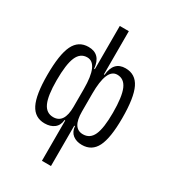

<svg xmlns="http://www.w3.org/2000/svg" viewBox="-225 -842 1036 1168"><g transform="rotate(30 293.0 -258.5)"><path d="M423.8 9.8Q384.8 9.8 359.6 -10Q334.5 -29.8 331.1 -68.8H326.2V214.8H262.7V-68.8H257.8Q254.4 -29.8 228.5 -10Q202.6 9.8 162.1 9.8Q92.8 9.8 61.3 -52.7Q29.8 -115.2 29.8 -253.9Q29.8 -397.9 61.3 -462.6Q92.8 -527.3 163.1 -527.3Q249 -527.3 257.8 -428.7H262.7V-732.4H326.2V-428.7H331.1Q339.8 -527.3 422.9 -527.3Q493.2 -527.3 524.7 -462.6Q556.2 -397.9 556.2 -253.9Q556.2 -115.2 524.9 -52.7Q493.7 9.8 423.8 9.8ZM265.1 -291Q265.1 -468.3 187.5 -468.3Q139.2 -468.3 117.2 -417.5Q95.2 -366.7 95.2 -253.9Q95.2 -146.5 117.4 -97.9Q139.6 -49.3 188.5 -49.3Q265.1 -49.3 265.1 -166ZM323.7 -166Q323.7 -49.3 397.5 -49.3Q446.8 -49.3 468.8 -97.9Q490.7 -146.5 490.7 -253.9Q490.7 -366.7 468.8 -417.5Q446.8 -468.3 398.4 -468.3Q323.7 -468.3 323.7 -291Z"/></g></svg>

Font: CaskaydiaCove NFP Light
Style: Regular
Weight: 300
Designer: Aaron Bell
Foundry: Saja Typeworks
Version: Version 2111.001; VTT 6.35;Nerd Fonts 3.1.1